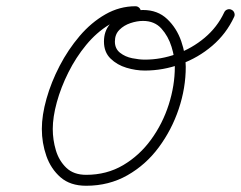

<svg xmlns="http://www.w3.org/2000/svg" viewBox="-20 -578 772 615"><path d="M414 -558Q421 -558 426 -553Q431 -548 431 -541Q431 -534 426 -528.5Q421 -523 414 -523Q369 -523 329 -498.5Q289 -474 256 -434Q223 -394 199 -346Q175 -298 162 -250.5Q149 -203 149 -165Q149 -130 159 -96.5Q169 -63 192.5 -40.5Q216 -18 256 -18Q322 -18 374.5 -49Q427 -80 464 -131Q501 -182 520.5 -243Q540 -304 540 -364Q540 -394 529.5 -428Q519 -462 497 -486.5Q475 -511 438 -511Q419 -511 398 -504Q377 -497 362.5 -482.5Q348 -468 348 -445Q348 -422 364.5 -409Q381 -396 403.5 -391.5Q426 -387 444 -387Q495 -387 545 -405Q595 -423 635.5 -457Q676 -491 698 -538Q701 -545 708 -547.5Q715 -550 721 -547Q728 -544 730.5 -537Q733 -530 730 -524Q705 -470 660 -431.5Q615 -393 558.5 -372.5Q502 -352 444 -352Q415 -352 385 -361Q355 -370 334 -390.5Q313 -411 313 -445Q313 -478 332 -500.5Q351 -523 380 -534.5Q409 -546 438 -546Q485 -546 515.5 -517Q546 -488 560.5 -446Q575 -404 575 -364Q575 -296 552.5 -229Q530 -162 488.5 -106Q447 -50 388 -16.5Q329 17 256 17Q205 17 174 -10Q143 -37 128.5 -78.5Q114 -120 114 -165Q114 -209 129 -262Q144 -315 171 -367Q198 -419 235 -462.5Q272 -506 317.5 -532Q363 -558 414 -558Q414 -558 414 -558Q414 -558 414 -558Z"/></svg>

Font: FRB American Cursive
Style: Italic
Weight: 400
Italic angle: -25°
Version: Version 2.0;Modular Font Editor K font №1